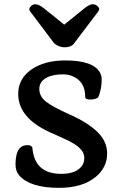

<svg xmlns="http://www.w3.org/2000/svg" viewBox="-20 -882 581 911"><path d="M53.7 0ZM384.3 -421.9Q384.3 -497.1 321.8 -521.5Q301.8 -529.3 278.6 -529.3Q255.4 -529.3 235.6 -525.4Q215.8 -521.5 200.7 -513.2Q166.5 -494.6 166.5 -460Q166.5 -426.8 194.8 -402.3Q226.1 -376.5 311 -338.6Q396 -300.8 442.1 -256.1Q488.3 -211.4 488.3 -153.3Q488.3 -87.9 434.6 -43Q371.6 9.3 260.3 9.3Q124 9.3 71.8 -48.8Q53.7 -69.3 53.7 -101.1Q53.7 -177.7 91.3 -190.4Q100.6 -193.4 108.9 -193.4Q131.8 -193.4 133.8 -179.2Q144.5 -57.1 270.5 -57.1Q346.2 -57.1 371.6 -99.6Q379.9 -113.3 379.9 -132.8Q379.9 -152.3 367.4 -168.5Q355 -184.6 333 -198.5Q311 -212.4 280.8 -225.6L215.8 -254.9Q66.4 -323.2 66.4 -436.5Q66.4 -509.8 131.3 -553.7Q192.9 -595.2 290 -595.2Q421.9 -595.2 454.1 -538.1Q462.4 -523.4 462.4 -505.9Q462.4 -488.3 460.4 -474.4Q458.5 -460.4 455.6 -449.2Q450.7 -427.7 444.3 -418.9Q431.6 -409.7 408 -409.7Q384.3 -409.7 384.3 -421.9ZM122.1 -829.1Q119.1 -833 119.1 -839.1Q119.1 -845.2 127.7 -853.5Q136.2 -861.8 148.4 -861.8Q163.6 -861.8 187 -843.8L284.7 -765.1L382.3 -843.8Q405.8 -861.8 419.4 -861.8Q433.1 -861.8 441.9 -853.5Q450.7 -845.2 450.7 -840.8Q450.7 -832.5 447.3 -829.1L334.5 -680.2Q321.3 -657.7 286.6 -657.7Q272 -657.7 256.6 -664.3Q241.2 -670.9 234.4 -680.2Z"/></svg>

Font: Quando
Style: Regular
Weight: 400
Version: Version 1.002